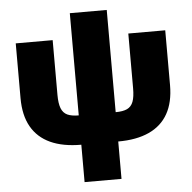

<svg xmlns="http://www.w3.org/2000/svg" viewBox="-58 -732 992 994"><g transform="rotate(-5 437.5 -235.0)"><path d="M341.3 9.8Q246.1 9.8 181.2 -20Q116.2 -49.8 82.5 -109.1Q48.8 -168.5 48.8 -257.8V-542.5H240.7V-257.8Q240.7 -213.4 250.5 -188.2Q260.3 -163.1 282.2 -152.8Q304.2 -142.6 341.3 -142.6H533.2Q570.8 -142.6 592.8 -152.8Q614.7 -163.1 624.3 -188.2Q633.8 -213.4 633.8 -257.8V-542.5H825.7V-257.8Q825.7 -168.5 792.2 -109.1Q758.8 -49.8 693.6 -20Q628.4 9.8 533.2 9.8ZM341.3 204.1V-673.8H533.2V204.1Z"/></g></svg>

Font: Inter 16pt Black
Style: Regular
Weight: 900
Version: Version 4.001;git-66647c0bb